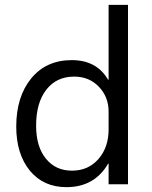

<svg xmlns="http://www.w3.org/2000/svg" viewBox="-20 -760 629 792"><path d="M508 0H428V-85H426Q370 12 254 12Q160 12 104 -55Q47 -124 47 -238Q47 -361 109 -437Q171 -512 276 -512Q379 -512 426 -431H428V-740H508ZM428 -226V-300Q428 -360 388 -402Q348 -444 286 -444Q213 -444 171 -390Q129 -336 129 -242Q129 -155 169 -106Q209 -56 277 -56Q344 -56 386 -104Q428 -152 428 -226Z"/></svg>

Font: A_ThatdaokhamC
Style: Regular
Weight: 400
Designer: Rangsiwut Chaisin
Foundry: Rangsiwut Chaisin
Version: Version 1.000